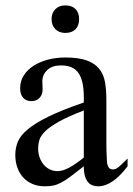

<svg xmlns="http://www.w3.org/2000/svg" viewBox="-20 -669 484 698"><path d="M443.8 -64.5Q388.7 8.3 336.9 8.3Q326.2 8.3 316.7 4.9Q307.1 1.5 300 -6.8Q293 -15.1 288.8 -29.1Q284.7 -43 284.7 -64.5Q255.4 -41.5 236.1 -27.1Q216.8 -12.7 201.9 -4.9Q187 2.9 173.6 5.6Q160.2 8.3 142.6 8.3Q118.7 8.3 99.1 0.2Q79.6 -7.8 65.4 -22.7Q51.3 -37.6 43.5 -58.8Q35.6 -80.1 35.6 -106Q35.6 -130.9 44.7 -153.3Q53.7 -175.8 80.6 -198.5Q107.4 -221.2 156.2 -245.1Q205.1 -269 284.7 -296.4V-314.9Q284.7 -347.2 279.5 -369.1Q274.4 -391.1 264.2 -405Q253.9 -418.9 238.3 -425Q222.7 -431.2 201.2 -431.2Q170.4 -431.2 152.8 -415.3Q135.3 -399.4 133.8 -376.5L134.8 -347.2Q135.7 -326.2 124.3 -313.7Q112.8 -301.3 94.2 -301.3Q74.7 -301.3 64 -313.7Q53.2 -326.2 53.2 -348.1Q53.2 -374.5 66.7 -395.3Q80.1 -416 102.8 -430.4Q125.5 -444.8 155 -452.4Q184.6 -460 216.8 -460Q265.1 -460 294.7 -449.5Q324.2 -439 340.3 -419.2Q356.4 -399.4 361.6 -371.1Q366.7 -342.8 366.7 -307.6V-155.3Q366.7 -124 367.7 -104Q368.7 -84 369.1 -77.1Q371.6 -64 376.5 -58.6Q381.3 -53.2 390.6 -53.2Q395 -53.2 398.9 -54.4Q402.8 -55.7 408.2 -59.6Q413.6 -63.5 421.9 -71.3Q430.2 -79.1 443.8 -92.8ZM284.7 -267.6Q228 -245.6 195.1 -227.3Q162.1 -209 145 -192.4Q127.9 -175.8 123.3 -160.4Q118.7 -145 118.7 -128.9Q118.7 -111.3 124 -96.7Q129.4 -82 138.4 -71Q147.5 -60.1 159.9 -53.7Q172.4 -47.4 186.5 -46.9Q205.6 -45.9 229.7 -58.6Q253.9 -71.3 284.7 -96.2ZM267.6 -599.6Q267.6 -575.7 254.4 -562.5Q241.2 -549.3 217.3 -549.3Q194.8 -549.3 181.2 -563Q167.5 -576.7 167.5 -599.6Q167.5 -622.1 181.2 -635.7Q194.8 -649.4 217.3 -649.4Q241.2 -649.4 254.4 -636.2Q267.6 -623 267.6 -599.6Z"/></svg>

Font: Doulos SIL
Style: Regular
Weight: 400
Designer: Walt Agee, Victor Gaultney, Peter Martin, Debbi Hosken
Foundry: SIL International
Version: Version 4.110; 2011; Maintenance release